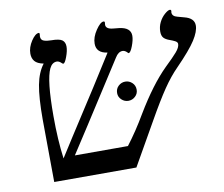

<svg xmlns="http://www.w3.org/2000/svg" viewBox="-69 -671 881 755"><g transform="rotate(-10 372.0 -294.0)"><path d="M383.8 -464.8Q339.8 -470.7 339.8 -507.8Q339.8 -533.7 358.2 -560.8Q376.5 -587.9 389.2 -587.9Q394 -587.9 394 -583L393.1 -574.2Q393.1 -557.1 420.9 -554.2L444.8 -551.8Q491.2 -546.4 491.2 -513.2Q491.2 -496.6 481.9 -472.4Q472.7 -448.2 464.8 -448.2L462.4 -450.2Q452.6 -460.9 442.9 -460.9Q425.8 -460.9 413.1 -439.9L257.3 -197.3L187 -88.9H398.9Q439.5 -142.1 475.1 -203.1Q539.1 -310.1 600.1 -370.1Q631.8 -400.4 647.5 -418.5Q663.1 -436.5 663.1 -450.2Q663.1 -457.5 653.6 -462.4Q644 -467.3 632.8 -471.2Q617.2 -476.6 609.6 -484.9Q602.1 -493.2 602.1 -509.8Q602.1 -529.3 610.8 -546.9Q619.6 -564.5 633.1 -576.2Q646.5 -587.9 653.8 -587.9Q659.2 -587.9 659.2 -582L658.2 -577.1Q658.2 -561 678.2 -556.2L705.1 -548.8Q744.1 -539.1 744.1 -509.8Q744.1 -485.8 722.4 -451.9Q700.7 -418 644 -359.9Q614.7 -330.6 585.2 -287.4Q555.7 -244.1 513.2 -168.9L417 0H88.9L86.9 -250Q86.9 -337.9 96.2 -386.7Q105.5 -435.5 128.9 -465.8Q104 -470.7 94 -482.7Q84 -494.6 84 -513.2Q84 -538.1 100.3 -563Q116.7 -587.9 130.9 -587.9Q133.8 -587.9 133.8 -583L132.8 -573.2Q132.8 -559.1 145 -554.9Q157.2 -550.8 173.8 -550.8Q206.5 -550.8 217.8 -542.2Q229 -533.7 229 -516.1Q229 -499.5 220.2 -475.8Q211.4 -452.1 205.1 -452.1Q202.6 -452.1 200.7 -454.1Q189.9 -464.8 181.2 -464.8Q162.1 -464.8 151.6 -442.9Q141.1 -420.9 136 -374.5Q130.9 -328.1 130.9 -255.9Q130.9 -160.6 141.1 -85L189.9 -161.6Q322.8 -366.7 383.8 -464.8ZM393.1 -301.3Q393.1 -318.4 404.8 -329.3Q416.5 -340.3 432.1 -340.3Q447.8 -340.3 459.5 -329.3Q471.2 -318.4 471.2 -301.3Q471.2 -285.6 459.5 -274.7Q447.8 -263.7 432.1 -263.7Q416.5 -263.7 404.8 -274.7Q393.1 -285.6 393.1 -301.3Z"/></g></svg>

Font: Liberation Serif
Style: Italic
Weight: 400
Italic angle: -16.333°
Designer: Steve Matteson
Foundry: Ascender Corporation
Version: Version 2.1.5